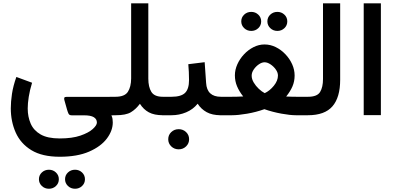

<svg xmlns="http://www.w3.org/2000/svg" viewBox="-20 -698 2398 1163"><path d="M341.8 251.5Q235.4 251.5 170.2 211.7Q105 171.9 75.2 105Q45.4 38.1 45.4 -42Q45.4 -82 52.5 -129.4Q59.6 -176.8 79.1 -231.9L174.3 -196.8Q160.2 -150.9 154.1 -111.3Q147.9 -71.8 147.9 -41Q147.9 9.3 165.8 50.5Q183.6 91.8 225.8 116.2Q268.1 140.6 341.8 140.6Q417 140.6 466.8 123.5Q516.6 106.4 541.7 83.7Q566.9 61 566.9 44.4Q566.9 23.4 548.3 12Q529.8 0.5 488.8 0.5H414.6Q399.9 0.5 395.3 -9Q390.6 -18.6 386.2 -33.7L369.6 -92.8Q367.7 -100.6 369.6 -106Q371.6 -111.3 382.8 -111.3H664.1V0.5H654.8Q660.2 12.7 661.6 22.5Q663.1 32.2 663.1 43.5Q663.1 93.8 627 141.6Q590.8 189.5 519.5 220.5Q448.2 251.5 341.8 251.5ZM374 387.7Q374 363.3 391.6 346.7Q409.2 330.1 434.6 330.1Q459.5 330.1 477.1 346.7Q494.6 363.3 494.6 387.7Q494.6 412.1 477.1 428.7Q459.5 445.3 434.6 445.3Q409.2 445.3 391.6 428.5Q374 411.6 374 387.7ZM215.8 387.7Q215.8 363.3 233.4 346.7Q251 330.1 276.4 330.1Q301.3 330.1 318.8 346.7Q336.4 363.3 336.4 387.7Q336.4 412.1 318.8 428.7Q301.3 445.3 276.4 445.3Q251 445.3 233.4 428.5Q215.8 411.6 215.8 387.7Z M774.4 -222.7V-677.7H878.4V-221.7Q878.4 -171.4 896.7 -141.6Q915 -111.8 966.3 -111.8H981.9V0H967.3Q914.1 0 881.6 -17.6Q849.1 -35.2 827.6 -69.3Q802.7 -36.1 772.7 -18.1Q742.7 0 681.2 0H644.5V-111.8H679.2Q734.9 -111.8 754.4 -141.6Q773.9 -171.4 774.4 -222.7Z M961.9 -111.8H1019Q1077.1 -111.8 1101.1 -135.5Q1125 -159.2 1125 -212.9Q1125 -238.8 1123.8 -262.5Q1122.6 -286.1 1120.6 -309.1L1219.7 -321.3L1228.5 -195.8Q1233.4 -111.8 1318.4 -111.8H1328.6V0H1317.4Q1265.6 0 1231.9 -18.6Q1198.2 -37.1 1177.2 -69.8Q1149.4 -35.2 1107.4 -17.6Q1065.4 0 1019 0H961.9ZM999 145.5Q999 119.6 1017.3 102.1Q1035.6 84.5 1062.5 84.5Q1088.9 84.5 1107.2 102.1Q1125.5 119.6 1125.5 145.5Q1125.5 170.9 1107.2 188.7Q1088.9 206.5 1062.5 206.5Q1035.6 206.5 1017.3 188.7Q999 170.9 999 145.5Z M1599.6 -568.4Q1599.6 -592.8 1617.2 -609.4Q1634.8 -626 1660.2 -626Q1685.1 -626 1702.6 -609.4Q1720.2 -592.8 1720.2 -568.4Q1720.2 -543.9 1702.6 -527.3Q1685.1 -510.7 1660.2 -510.7Q1634.8 -510.7 1617.2 -527.6Q1599.6 -544.4 1599.6 -568.4ZM1441.4 -568.4Q1441.4 -592.8 1459 -609.4Q1476.6 -626 1502 -626Q1526.9 -626 1544.4 -609.4Q1562 -592.8 1562 -568.4Q1562 -543.9 1544.4 -527.3Q1526.9 -510.7 1502 -510.7Q1476.6 -510.7 1459 -527.6Q1441.4 -544.4 1441.4 -568.4ZM1764.6 -240.7Q1764.6 -205.1 1751.5 -174.6Q1738.3 -144 1713.4 -113.3Q1733.9 -112.3 1750 -112.1Q1766.1 -111.8 1778.8 -111.8H1826.2V0H1771.5Q1737.8 0 1685.1 -9.5Q1632.3 -19 1581.5 -36.6Q1530.8 -18.6 1476.6 -9.3Q1422.4 0 1386.2 0H1309.1V-111.8H1379.4Q1396 -111.8 1412.6 -112.1Q1429.2 -112.3 1453.1 -113.8Q1428.7 -144.5 1415.8 -175.5Q1402.8 -206.5 1402.8 -241.7Q1402.8 -275.4 1417.7 -308.6Q1432.6 -341.8 1458 -368.9Q1483.4 -396 1515.6 -412.4Q1547.9 -428.7 1582 -428.7Q1617.7 -428.7 1650.4 -412.6Q1683.1 -396.5 1709 -369.1Q1734.9 -341.8 1749.8 -308.6Q1764.6 -275.4 1764.6 -240.7ZM1582.5 -320.8Q1565.9 -320.8 1547.9 -308.3Q1529.8 -295.9 1517.1 -277.3Q1504.4 -258.8 1504.4 -239.7Q1504.4 -219.2 1516.8 -198.2Q1529.3 -177.2 1547.4 -160.2Q1565.4 -143.1 1583.5 -133.8Q1613.8 -147.9 1638.7 -178.5Q1663.6 -209 1663.6 -240.7Q1663.6 -258.8 1650.4 -277.3Q1637.2 -295.9 1618.4 -308.3Q1599.6 -320.8 1582.5 -320.8Z M1806.6 -111.8H1845.7Q1901.4 -111.8 1918.9 -140.9Q1936.5 -169.9 1936.5 -219.2V-677.7H2040.5V-214.4Q2040.5 -108.4 1993.9 -54.2Q1947.3 0 1845.2 0H1806.6Z M2287.1 -677.7V-0.5H2183.1V-677.7Z"/></svg>

Font: Vazirmatn RD UI FD Medium
Style: Regular
Weight: 500
Designer: Saber Rastikerdar
Foundry: Saber Rastikerdar
Version: Version 33.003